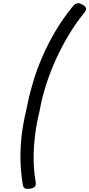

<svg xmlns="http://www.w3.org/2000/svg" viewBox="-20 -1128 570 1227"><path d="M515 -1042Q464 -979 419.5 -905Q375 -831 338.5 -751Q302 -671 275 -587.5Q248 -504 233 -419Q213 -338 203.5 -259Q194 -180 195 -107.5Q196 -35 207 28Q212 54 203.5 64Q195 74 173 78Q153 81 141 76.5Q129 72 126 53Q113 -23 111 -102Q109 -181 118.5 -262Q128 -343 148 -425Q164 -509 188.5 -593.5Q213 -678 249 -761.5Q285 -845 332.5 -926Q380 -1007 441 -1082Q458 -1104 473 -1107Q488 -1110 510 -1097Q527 -1087 530 -1075Q533 -1063 515 -1042Z"/></svg>

Font: Playwrite IN
Style: Regular
Weight: 400
Designer: Veronika Burian, José Scaglione
Foundry: TypeTogether
Version: Version 1.002